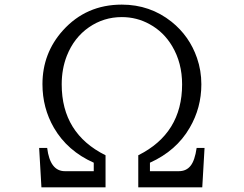

<svg xmlns="http://www.w3.org/2000/svg" viewBox="-20 -799 1040 819"><path d="M379.9 -68.8V-105Q267.6 -154.8 210 -253.9Q161.1 -338.4 161.1 -439.9Q161.1 -572.3 248.5 -669.4Q347.7 -779.3 499.5 -779.3Q620.1 -779.3 711.9 -706.1Q788.1 -645 820.3 -551.8Q838.9 -498 838.9 -439.5Q838.9 -338.9 789.1 -253.9Q732.4 -155.8 619.6 -105V-68.8H742.7Q774.4 -68.8 792.5 -91.3Q811 -113.8 818.8 -168H852.5L842.8 0H569.8V-136.7Q756.8 -230 756.8 -439Q756.8 -530.8 714.4 -602.1Q678.2 -663.1 618.2 -695.8Q563.5 -726.1 499.5 -726.1Q422.4 -726.1 359.4 -682.6Q295.9 -638.7 265.1 -561Q243.2 -504.9 243.2 -439Q243.2 -229.5 430.2 -136.7V0H156.7L147 -168H181.2Q193.4 -68.8 256.8 -68.8Z"/></svg>

Font: BIZ UDPMincho
Style: Regular
Weight: 400
Designer: TypeBank Co., Ltd.
Foundry: Morisawa Inc.
Version: Version 1.06